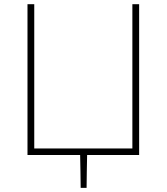

<svg xmlns="http://www.w3.org/2000/svg" viewBox="-20 -733 788 908"><path d="M110 0V-713H142V-31H606V-713H638V0H392Q391 39 390.5 77.8Q390 116.5 389.5 155.5H361.5Q361 117 360.5 78.5Q360 39.5 359 0Z"/></svg>

Font: Heraclito Thin
Style: Regular
Weight: 100
Designer: Kostas Bartsokas (font) & Cristiano Sobral (main changes)
Foundry: Kostas Bartsokas (font) & Cristiano Sobral (main changes)
Version: Version 1.00;July 8, 2020;FontCreator 13.0.0.2655 64-bit